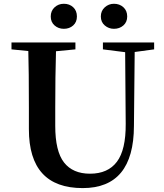

<svg xmlns="http://www.w3.org/2000/svg" viewBox="-20 -964 856 1003"><path d="M575.2 -813.5Q547.9 -813.5 527.3 -831.1Q506.8 -848.6 506.8 -877.9Q506.8 -907.2 527.3 -925.8Q547.9 -944.3 575.2 -944.3Q604.5 -944.3 624.5 -926.3Q644.5 -908.2 644.5 -877.9Q644.5 -848.6 624.5 -831.1Q604.5 -813.5 575.2 -813.5ZM313.5 -813.5Q285.2 -813.5 265.1 -831.1Q245.1 -848.6 245.1 -877.9Q245.1 -907.2 265.1 -925.8Q285.2 -944.3 313.5 -944.3Q342.8 -944.3 362.3 -926.3Q381.8 -908.2 381.8 -877.9Q381.8 -848.6 362.3 -831.1Q342.8 -813.5 313.5 -813.5ZM785.2 -742.2V-706.1L683.6 -692.4L679.7 -305.7Q678.7 18.6 412.1 18.6Q130.9 18.6 130.9 -289.1V-400.4Q130.9 -598.6 127.9 -697.3L40 -706.1V-742.2H374V-706.1L272.5 -696.3Q268.6 -567.4 268.6 -400.4V-306.6Q268.6 -173.8 314.5 -115.2Q360.4 -56.6 450.2 -56.6Q543.9 -56.6 590.8 -119.1Q637.7 -181.6 636.7 -317.4L633.8 -691.4L517.6 -706.1V-742.2Z"/></svg>

Font: GenRyuMin TW TTF Bold
Style: Regular
Weight: 700
Version: Version 1.300